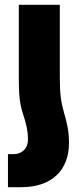

<svg xmlns="http://www.w3.org/2000/svg" viewBox="-20 -528 331 796"><path d="M58 -205C58 -137 61 -100 75 -57C90 -11 96 17 96 49C96 89 70 111 36 111H13V248H69C196 248 266 176 266 65C266 16 258 -18 245 -62C233 -106 228 -137 228 -205V-508H58Z"/></svg>

Font: Noto Sans Armenian Condensed Black
Style: Regular
Weight: 900
Width: 3
Designer: Monotype Design Team
Foundry: Monotype Imaging Inc.
Version: Version 2.008